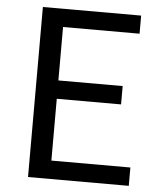

<svg xmlns="http://www.w3.org/2000/svg" viewBox="-52 -779 693 825"><g transform="rotate(5 294.0 -366.5)"><path d="M99.6 0V-733.4H523.4V-655.3H193.4V-424.8H470.7V-345.7H193.4V-79.1H534.2V0Z"/></g></svg>

Font: Gen Shin Gothic Regular
Style: Regular
Weight: 400
Designer: [Source Han Sans]
Ryoko NISHIZUKA  (kana & ideographs); Paul D. Hunt (Latin, Greek & Cyrillic); Wenlong ZHANG  (bopomofo
Version: Version 1.002.20150607